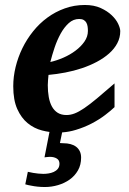

<svg xmlns="http://www.w3.org/2000/svg" viewBox="-20 -520 520 771"><path d="M305.7 112.8Q305.7 142.1 293 164.3Q280.3 186.5 259.5 201.2Q238.8 215.8 212.9 223.4Q187 231 160.6 231Q145 231 130.9 229.5Q116.7 228 105.5 225.6Q92.8 223.6 81.5 220.2L91.8 169.9Q102.5 172.4 113.3 174.3Q122.6 175.8 133.3 177Q144 178.2 153.8 178.2Q163.6 178.2 174.8 176.5Q186 174.8 195.8 170.4Q205.6 166 212.2 158Q218.8 149.9 218.8 137.2Q218.8 123 207.8 116.5Q196.8 109.9 181.6 109.9Q179.2 109.9 175.3 110.1Q171.4 110.4 167.5 110.8L158.7 111.8L178.7 9.8Q163.6 7.8 148.9 3.9Q116.7 -4.4 91.1 -25.4Q65.4 -46.4 49.3 -82.3Q33.2 -118.2 33.2 -173.8Q33.2 -211.9 42.7 -251Q52.2 -290 69.8 -326.2Q87.4 -362.3 112.8 -394Q138.2 -425.8 170.2 -449.2Q202.1 -472.7 240.2 -486.3Q278.3 -500 320.8 -500Q357.4 -500 384.3 -487.8Q411.1 -475.6 428.7 -458.7Q446.3 -441.9 454.6 -424.1Q462.9 -406.2 462.9 -395Q462.9 -368.7 450.9 -346.2Q439 -323.7 418 -305.2Q397 -286.6 368.9 -271.7Q340.8 -256.8 308.8 -246.1Q276.9 -235.4 242.4 -228.8Q208 -222.2 174.8 -219.2Q173.8 -210 172.9 -198.2Q171.9 -186.5 171.9 -178.2Q171.9 -152.3 175.8 -130.4Q179.7 -108.4 188.5 -92.3Q197.3 -76.2 211.7 -67.1Q226.1 -58.1 247.1 -58.1Q263.2 -58.1 279.8 -64.5Q296.4 -70.8 318.4 -85.7Q340.3 -100.6 369.6 -125Q398.9 -149.4 439.9 -185.1V-89.8Q425.3 -75.7 401.9 -57.9Q378.4 -40 348.6 -24.4Q318.8 -8.8 284.7 1.5Q257.8 9.8 229.5 11.7L220.7 54.2Q222.2 54.7 224.1 54.7Q226.6 55.2 234.9 55.2Q250 55.2 262.9 58.6Q275.9 62 285.4 69.1Q294.9 76.2 300.3 87.2Q305.7 98.1 305.7 112.8ZM333 -396Q333 -404.8 331.8 -413.3Q330.6 -421.9 326.9 -428.7Q323.2 -435.5 316.2 -439.7Q309.1 -443.8 297.9 -443.8Q274.4 -443.8 256.1 -427.2Q237.8 -410.6 223.6 -385Q209.5 -359.4 199.2 -328.9Q189 -298.3 182.1 -271Q208 -276.9 234.9 -288.6Q261.7 -300.3 283.4 -316.7Q305.2 -333 319.1 -353Q333 -373 333 -396Z"/></svg>

Font: Charis SIL
Style: Bold Italic
Weight: 700
Italic angle: -11°
Foundry: SIL International
Version: Version 4.112